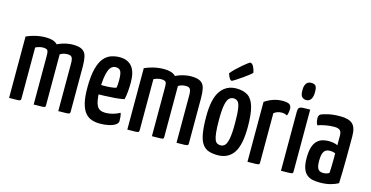

<svg xmlns="http://www.w3.org/2000/svg" viewBox="-75 -1077 2786 1440"><g transform="rotate(15 1318.5 -357.0)"><path d="M42 0V-477Q74 -492 113 -501Q152 -510 194 -510Q253 -510 281 -482.5Q309 -455 316.5 -404Q324 -353 324 -282V-18Q324 -9 320 -5.5Q316 -2 296.5 -1Q277 0 233 0V-373Q233 -395 231 -407.5Q229 -420 220 -425.5Q211 -431 191 -431Q177 -431 162 -427Q147 -423 133 -416V-18Q133 -9 128.5 -5.5Q124 -2 105 -1Q86 0 42 0ZM233 0V-431Q239 -454 266.5 -471.5Q294 -489 331.5 -499.5Q369 -510 403 -510Q453 -510 477 -494Q501 -478 508 -446.5Q515 -415 515 -371V-18Q515 -9 510.5 -5.5Q506 -2 487 -1Q468 0 424 0V-370Q424 -402 416 -416Q408 -430 382 -430Q367 -430 352.5 -426.5Q338 -423 324 -414V-18Q324 -9 321 -5.5Q318 -2 298.5 -1Q279 0 233 0Z M748 10Q713 10 684 0Q655 -10 634 -35Q613 -60 601 -106Q589 -152 589 -225Q589 -318 604 -374.5Q619 -431 644 -460Q669 -489 701 -499.5Q733 -510 766 -510Q828 -510 861 -470.5Q894 -431 894 -349Q894 -314 891 -278Q888 -242 881 -215Q849 -208 808 -205Q767 -202 729.5 -200.5Q692 -199 668 -199Q644 -199 644 -199L646 -273Q646 -273 663 -272.5Q680 -272 706 -272Q732 -272 757.5 -274.5Q783 -277 800 -282Q803 -295 804 -310.5Q805 -326 805 -340Q805 -392 794.5 -411Q784 -430 755 -430Q740 -430 726.5 -420.5Q713 -411 703.5 -388Q694 -365 688.5 -326Q683 -287 683 -229Q683 -186 688 -157Q693 -128 702.5 -111Q712 -94 728.5 -86.5Q745 -79 768 -79Q797 -79 825.5 -87Q854 -95 879 -109Q884 -96 885.5 -78.5Q887 -61 887 -47Q887 -30 868 -17Q849 -4 817.5 3Q786 10 748 10Z M960 0V-477Q992 -492 1031 -501Q1070 -510 1112 -510Q1171 -510 1199 -482.5Q1227 -455 1234.5 -404Q1242 -353 1242 -282V-18Q1242 -9 1238 -5.5Q1234 -2 1214.5 -1Q1195 0 1151 0V-373Q1151 -395 1149 -407.5Q1147 -420 1138 -425.5Q1129 -431 1109 -431Q1095 -431 1080 -427Q1065 -423 1051 -416V-18Q1051 -9 1046.5 -5.5Q1042 -2 1023 -1Q1004 0 960 0ZM1151 0V-431Q1157 -454 1184.5 -471.5Q1212 -489 1249.5 -499.5Q1287 -510 1321 -510Q1371 -510 1395 -494Q1419 -478 1426 -446.5Q1433 -415 1433 -371V-18Q1433 -9 1428.5 -5.5Q1424 -2 1405 -1Q1386 0 1342 0V-370Q1342 -402 1334 -416Q1326 -430 1300 -430Q1285 -430 1270.5 -426.5Q1256 -423 1242 -414V-18Q1242 -9 1239 -5.5Q1236 -2 1216.5 -1Q1197 0 1151 0Z M1663 10Q1624 10 1594.5 0.5Q1565 -9 1545 -36Q1525 -63 1515.5 -114.5Q1506 -166 1506 -250Q1506 -387 1550 -448.5Q1594 -510 1672 -510Q1725 -510 1759.5 -488.5Q1794 -467 1811 -411Q1828 -355 1828 -253Q1828 -112 1786 -51Q1744 10 1663 10ZM1666 -67Q1684 -67 1698 -80.5Q1712 -94 1720 -134.5Q1728 -175 1728 -252Q1728 -329 1722 -368Q1716 -407 1703 -420Q1690 -433 1669 -433Q1650 -433 1635.5 -419Q1621 -405 1613 -365Q1605 -325 1605 -249Q1605 -189 1609 -152Q1613 -115 1620.5 -97Q1628 -79 1639.5 -73Q1651 -67 1666 -67ZM1623 -556Q1612 -556 1604 -569Q1596 -582 1592 -594Q1588 -606 1588 -606Q1604 -626 1625 -646Q1646 -666 1667 -684Q1688 -702 1703 -713Q1718 -724 1721 -724Q1737 -724 1748.5 -701Q1760 -678 1763 -656Q1756 -648 1737.5 -633.5Q1719 -619 1696 -603Q1673 -587 1653 -574Q1633 -561 1623 -556Z M1893 0V-465Q1921 -485 1956.5 -497.5Q1992 -510 2030 -510Q2070 -510 2084.5 -499Q2099 -488 2099 -465Q2099 -457 2097 -442Q2095 -427 2089 -412Q2079 -418 2068 -420.5Q2057 -423 2045 -423Q2031 -423 2015 -418Q1999 -413 1986 -402V-18Q1986 -9 1982 -5.5Q1978 -2 1958.5 -1Q1939 0 1893 0Z M2153 0V-459Q2153 -480 2160.5 -488.5Q2168 -497 2188 -498.5Q2208 -500 2246 -500V-18Q2246 -9 2242 -5.5Q2238 -2 2218.5 -1Q2199 0 2153 0ZM2197 -561Q2175 -562 2163 -576.5Q2151 -591 2152 -630Q2152 -660 2164.5 -678Q2177 -696 2203 -696Q2229 -696 2238.5 -682Q2248 -668 2247 -633Q2247 -600 2234.5 -580.5Q2222 -561 2197 -561Z M2457 10Q2429 10 2403.5 5.5Q2378 1 2357.5 -14.5Q2337 -30 2325.5 -61Q2314 -92 2314 -143Q2314 -195 2324.5 -227.5Q2335 -260 2353.5 -277.5Q2372 -295 2394.5 -301.5Q2417 -308 2441 -308Q2456 -308 2477 -305Q2498 -302 2512 -294Q2512 -294 2512 -307Q2512 -320 2512 -338Q2512 -356 2512 -370Q2512 -390 2506 -401Q2500 -412 2487.5 -417Q2475 -422 2456 -422Q2421 -422 2386 -415.5Q2351 -409 2328 -400Q2320 -414 2317.5 -428Q2315 -442 2315 -452Q2315 -460 2318 -469Q2321 -478 2327 -482Q2340 -490 2380.5 -500Q2421 -510 2479 -510Q2545 -510 2574 -483Q2603 -456 2603 -388V-337Q2603 -280 2602.5 -221.5Q2602 -163 2601 -112Q2600 -61 2598 -23Q2576 -10 2540 0Q2504 10 2457 10ZM2464 -66Q2478 -66 2490.5 -70Q2503 -74 2509 -80Q2510 -95 2511 -121Q2512 -147 2512 -176.5Q2512 -206 2512 -231Q2503 -236 2492 -238Q2481 -240 2472 -240Q2459 -240 2447.5 -236.5Q2436 -233 2427.5 -223Q2419 -213 2414.5 -194.5Q2410 -176 2410 -146Q2410 -121 2413.5 -105.5Q2417 -90 2424 -81Q2431 -72 2441.5 -69Q2452 -66 2464 -66Z"/></g></svg>

Font: Yanone Kaffeesatz ExtraLight Medium
Style: Regular
Weight: 500
Version: Version 2.003